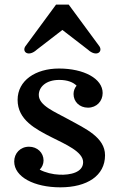

<svg xmlns="http://www.w3.org/2000/svg" viewBox="-20 -801 516 831"><path d="M41.5 -102.1C41.5 -35.2 127.9 9.8 241.2 9.8C356.9 9.8 434.6 -40.5 434.6 -128.9C434.6 -206.5 349.6 -244.1 277.8 -283.7C216.8 -317.4 147.9 -343.8 147.9 -390.1C147.9 -423.3 177.7 -455.1 236.3 -455.1C272.5 -455.1 296.9 -444.8 311.5 -430.2C303.2 -420.4 298.3 -407.7 298.3 -394C298.3 -361.3 323.7 -335 360.8 -335C397.9 -335 424.3 -362.8 424.3 -398.4C424.3 -460.9 342.8 -504.4 235.4 -504.4C133.8 -504.4 56.2 -452.6 56.2 -368.7C56.2 -282.2 133.8 -242.2 204.1 -206.5C262.7 -176.8 339.8 -144.5 339.8 -99.1C339.8 -54.2 283.2 -43 237.8 -44.9C208.5 -45.9 174.8 -54.2 151.9 -66.9C162.1 -77.1 168.5 -91.3 168.5 -106.4C168.5 -140.1 141.6 -166 105.5 -166C67.9 -166 41.5 -137.7 41.5 -102.1ZM139.2 -585.9 250 -671.4 360.8 -585.9C396.5 -553.2 425.8 -575.7 410.6 -600.1L277.3 -781.2H222.7L89.4 -600.1C74.2 -575.7 103.5 -553.2 139.2 -585.9Z"/></svg>

Font: Arbutus Slab
Style: Regular
Weight: 400
Designer: Karolina Lach
Foundry: Karolina Lach
Version: Version 1.001